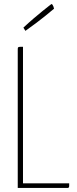

<svg xmlns="http://www.w3.org/2000/svg" viewBox="-20 -932 383 952"><path d="M106 -779C182 -832 248 -889 248 -889C248 -889 243 -912 235 -912C235 -912 162 -857 96 -795L106 -779ZM94 -23V-700C68 -700 68 -700 68 -685V0H313C319 0 323 -1 323 -10V-23Z"/></svg>

Font: Yanone Kaffeesatz Extra Light
Style: Regular
Weight: 200
Designer: Yanone (Cyrillic: Daniel Pouzeot & Huerta Tipografica)
Foundry: Yanone
Version: Version 1.100;PS 001.100;hotconv 1.0.70;makeotf.lib2.5.58329